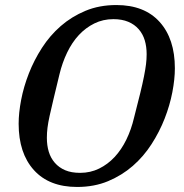

<svg xmlns="http://www.w3.org/2000/svg" viewBox="-20 -730 730 762"><path d="M298 -44Q339 -44 373.5 -61Q408 -78 435 -107Q462 -136 481.5 -176Q501 -216 512 -263Q527 -321 536.5 -360Q546 -399 551.5 -427Q557 -455 559.5 -475Q562 -495 562 -515Q562 -545 554.5 -570Q547 -595 530.5 -614Q514 -633 489 -643.5Q464 -654 430 -654Q389 -654 354.5 -637Q320 -620 293 -591Q266 -562 246.5 -521.5Q227 -481 216 -435Q202 -377 192.5 -337.5Q183 -298 177 -270.5Q171 -243 168.5 -223Q166 -203 166 -183Q166 -153 173.5 -128Q181 -103 197.5 -84Q214 -65 238.5 -54.5Q263 -44 298 -44ZM286 12Q175 12 114.5 -55Q54 -122 54 -239Q54 -282 64 -334Q74 -386 94.5 -438.5Q115 -491 146.5 -540Q178 -589 221 -626.5Q264 -664 319 -687Q374 -710 442 -710Q553 -710 613.5 -643Q674 -576 674 -459Q674 -416 664 -364Q654 -312 633.5 -259.5Q613 -207 581.5 -158Q550 -109 507 -71.5Q464 -34 409 -11Q354 12 286 12Z"/></svg>

Font: IBM Plex Serif Medm
Style: Italic
Weight: 500
Italic angle: -14°
Designer: Mike Abbink, Paul van der Laan, Pieter van Rosmalen
Foundry: Bold Monday
Version: Version 3.001